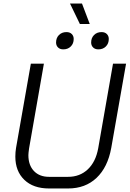

<svg xmlns="http://www.w3.org/2000/svg" viewBox="-20 -1061 735 1089"><path d="M67 -173Q67 -199 71 -222L155 -700H229L145 -220Q141 -192 141 -181Q141 -124 172.5 -91Q204 -58 258 -58H366Q433 -58 478 -100.5Q523 -143 537 -220L621 -700H695L611 -222Q591 -112 527.5 -52Q464 8 366 8H258Q169 8 118 -41Q67 -90 67 -173ZM377 -1041H445L489 -925H433ZM298 -820Q298 -846 314.5 -862.5Q331 -879 357 -879Q376 -879 387 -868Q398 -857 398 -840Q398 -814 381.5 -797.5Q365 -781 339 -781Q320 -781 309 -792Q298 -803 298 -820ZM497 -820Q497 -846 513.5 -862.5Q530 -879 556 -879Q575 -879 586 -868Q597 -857 597 -840Q597 -814 580.5 -797.5Q564 -781 538 -781Q519 -781 508 -792Q497 -803 497 -820Z"/></svg>

Font: Bai Jamjuree
Style: Italic
Weight: 400
Italic angle: -10°
Version: Version 1.000; ttfautohint (v1.6)